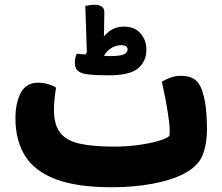

<svg xmlns="http://www.w3.org/2000/svg" viewBox="-20 -772 933 808"><path d="M450 16Q303 16 214 -18Q125 -52 85 -117Q45 -182 45 -274Q45 -339 67.5 -381.5Q90 -424 140 -424Q163 -424 184 -417.5Q205 -411 216 -403Q213 -387 210 -359.5Q207 -332 207 -311Q207 -246 234 -212.5Q261 -179 317.5 -167Q374 -155 460 -155Q512 -155 560 -161.5Q608 -168 643.5 -178Q679 -188 693 -200Q696 -224 691 -264Q686 -304 677.5 -348.5Q669 -393 661 -428Q673 -436 695 -444.5Q717 -453 741 -453Q781 -453 804 -434Q827 -415 839 -361Q844 -341 846.5 -317Q849 -293 850 -270.5Q851 -248 851 -232Q851 -162 831.5 -116.5Q812 -71 754 -41Q700 -13 620.5 1.5Q541 16 450 16ZM360 -541 383 -539Q400 -538 415.5 -537Q431 -536 441 -536Q491 -536 504 -544.5Q517 -553 517 -563Q517 -573 509.5 -577.5Q502 -582 490 -582Q465 -582 443 -566Q421 -550 410 -521L332 -529L354 -568L396 -585Q410 -617 437.5 -638.5Q465 -660 502 -660Q546 -660 571 -632Q596 -604 596 -563Q596 -513 560.5 -484Q525 -455 438 -455Q417 -455 389 -456Q361 -457 337 -461Q317 -465 306 -475.5Q295 -486 295 -508Q295 -519 297.5 -529.5Q300 -540 303 -546Q317 -544 330.5 -543.5Q344 -543 360 -541ZM377 -752Q397 -752 408 -744.5Q419 -737 419 -721Q419 -680 418 -645.5Q417 -611 416 -577.5Q415 -544 413 -503L348 -477L339 -747Q349 -749 358 -750.5Q367 -752 377 -752Z"/></svg>

Font: Baloo Bhaijaan 2 ExtraBold
Style: Regular
Weight: 800
Designer: Sanskriti Dholi, Noopur Datye and Ek Type
Foundry: Ek Type
Version: Version 1.701